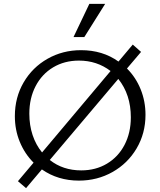

<svg xmlns="http://www.w3.org/2000/svg" viewBox="-20 -927 830 995"><path d="M197 -49 115 48 73 12 154 -84Q108 -130 82.5 -192Q57 -254 57 -325Q57 -422 102.5 -500Q148 -578 226.5 -622.5Q305 -667 400 -667Q512 -667 594 -608L668 -696L711 -658L638 -572Q684 -526 709 -464Q734 -402 734 -332Q734 -236 688 -158Q642 -80 563 -35.5Q484 9 389 9Q280 9 197 -49ZM658 -319Q658 -437 593 -518L238 -98Q306 -44 401 -44Q476 -44 534.5 -79Q593 -114 625.5 -176.5Q658 -239 658 -319ZM443 -907H525L417 -735H361ZM198 -137 553 -559Q482 -613 389 -613Q314 -613 255.5 -578Q197 -543 164.5 -480.5Q132 -418 132 -338Q132 -278 149 -227Q166 -176 198 -137Z"/></svg>

Font: LXGW Bright TC
Style: Regular
Weight: 400
Designer: Christian Thalmann (Catharsis Fonts)
Foundry: LXGW / Christian Thalmann (Catharsis Fonts) / Fontworks Inc.
Version: Version 5.501